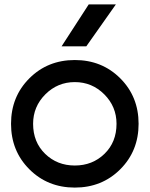

<svg xmlns="http://www.w3.org/2000/svg" viewBox="-20 -837 678 870"><path d="M371 -627H259L382 -817H505ZM113 -70Q30 -153 30 -276Q30 -399 113 -482Q196 -565 319 -565Q442 -565 525 -482Q608 -399 608 -276Q608 -153 525 -70Q442 13 319 13Q196 13 113 -70ZM130 -276Q130 -193 184.5 -140Q239 -87 319 -87Q399 -87 453.5 -140Q508 -193 508 -276Q508 -354 452.5 -409.5Q397 -465 319 -465Q241 -465 185.5 -409.5Q130 -354 130 -276Z"/></svg>

Font: Edgecutting Lite Medium
Style: Medium
Weight: 500
Designer: RandomMaerks (Nguyen Gia Bao)
Version: Version 1.0